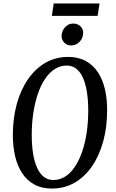

<svg xmlns="http://www.w3.org/2000/svg" viewBox="-20 -1083 670 1113"><path d="M281 10Q221 10 178.2 -13.8Q135.5 -37.5 108 -79.8Q80.5 -122 67.5 -178.2Q54.5 -234.5 54.5 -299.5Q54.5 -396.5 77 -479Q99.5 -561.5 141.8 -623Q184 -684.5 243 -718.8Q302 -753 375 -753Q434.5 -753 477.5 -729.2Q520.5 -705.5 548 -663.2Q575.5 -621 588.5 -564.8Q601.5 -508.5 601 -443.5Q601 -346.5 578.5 -264Q556 -181.5 514 -120Q472 -58.5 413 -24.2Q354 10 281 10ZM289.5 -39.5Q326.5 -39.5 358 -59.5Q389.5 -79.5 414 -116.2Q438.5 -153 456 -203.2Q473.5 -253.5 482.5 -314.2Q491.5 -375 491.5 -442.5Q491.5 -499.5 484.2 -547Q477 -594.5 462 -629.5Q447 -664.5 423.2 -683.8Q399.5 -703 366.5 -703Q329.5 -703 298 -683Q266.5 -663 241.8 -626.5Q217 -590 199.8 -539.8Q182.5 -489.5 173.2 -428.8Q164 -368 164 -300.5Q164 -243.5 171.2 -196Q178.5 -148.5 193.8 -113.2Q209 -78 232.8 -58.8Q256.5 -39.5 289.5 -39.5ZM390.5 -819.5Q376 -819.5 363.5 -827.2Q351 -835 343.8 -848Q336.5 -861 337 -876.5Q338.5 -906 358.2 -926.2Q378 -946.5 404 -946.5Q430 -946.5 446.5 -930.5Q463 -914.5 462 -891.5Q461.5 -862 441.5 -840.8Q421.5 -819.5 390.5 -819.5ZM291.5 -1063H557L546 -991H280.5Z"/></svg>

Font: Merriweather 24pt SemiCondensed
Style: Italic
Weight: 400
Width: 4
Italic angle: -7.8°
Designer: Eben Sorkin
Foundry: Eben Sorkin
Version: Version 2.101